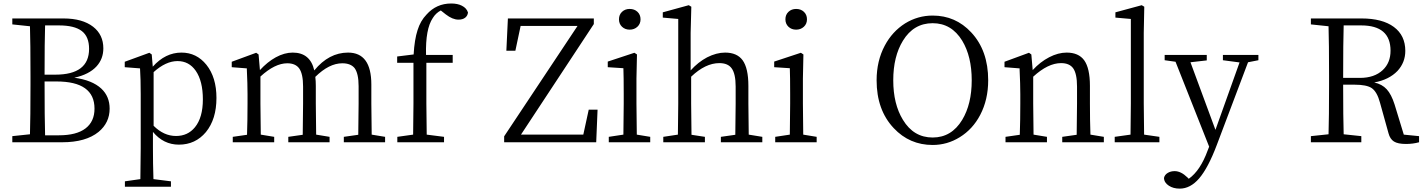

<svg xmlns="http://www.w3.org/2000/svg" viewBox="-20 -818 8197 1104"><path d="M50.8 0V-35.2L152.3 -45.9Q155.3 -139.6 155.3 -330.1V-383.8Q155.3 -573.2 152.3 -667L50.8 -677.7V-711.9H344.7Q454.1 -711.9 515.6 -664.1Q574.2 -618.2 574.2 -540Q574.2 -479.5 535.2 -436.5Q492.2 -389.6 407.2 -371.1Q509.8 -357.4 562.5 -308.6Q610.4 -263.7 610.4 -193.4Q610.4 -112.3 546.9 -59.6Q473.6 0 337.9 0ZM239.3 -40H318.4Q419.9 -40 471.7 -79.6Q523.4 -119.1 523.4 -193.4Q523.4 -349.6 304.7 -349.6H236.3Q236.3 -135.7 239.3 -40ZM236.3 -388.7H297.9Q492.2 -388.7 492.2 -537.1Q492.2 -607.4 450.2 -639.6Q408.2 -671.9 318.4 -671.9H239.3Q236.3 -580.1 236.3 -388.7Z M698.2 255.9V224.6L787.1 211.9Q789.1 94.7 789.1 33.2V-275.4Q789.1 -363.3 785.2 -424.8L697.3 -431.6V-462.9L838.9 -514.6L852.5 -504.9L858.4 -434.6Q930.7 -515.6 1023.4 -515.6Q1110.4 -515.6 1167 -445.3Q1224.6 -373 1224.6 -254.9Q1224.6 -132.8 1164.1 -58.6Q1103.5 13.7 1008.8 13.7Q919.9 13.7 859.4 -59.6V31.2Q859.4 123 862.3 211.9L962.9 224.6V255.9ZM992.2 -36.1Q1059.6 -36.1 1100.6 -85.9Q1146.5 -141.6 1146.5 -246.6Q1146.5 -351.6 1105.5 -411.1Q1066.4 -466.8 1001 -466.8Q933.6 -466.8 863.3 -403.3V-94.7Q921.9 -36.1 992.2 -36.1Z M1318.4 0V-31.2L1400.4 -43Q1403.3 -125 1403.3 -222.7V-276.4Q1403.3 -335 1399.4 -417Q1399.4 -421.9 1399.4 -424.8L1312.5 -431.6V-462.9L1453.1 -514.6L1466.8 -504.9L1474.6 -415Q1517.6 -461.9 1565.4 -488.3Q1615.2 -515.6 1663.1 -515.6Q1763.7 -515.6 1787.1 -413.1Q1871.1 -515.6 1981.4 -515.6Q2115.2 -515.6 2115.2 -332V-222.7Q2115.2 -151.4 2117.2 -43.9L2194.3 -31.2V0H1957V-31.2L2040 -43Q2042 -152.3 2042 -222.7V-322.3Q2042 -395.5 2018.6 -426.8Q1996.1 -454.1 1948.2 -454.1Q1872.1 -454.1 1793 -376Q1795.9 -352.5 1795.9 -324.2V-222.7Q1795.9 -151.4 1797.9 -43.9L1875 -31.2V0H1637.7V-31.2L1720.7 -43Q1722.7 -150.4 1722.7 -222.7V-320.3Q1722.7 -393.6 1700.2 -424.8Q1678.7 -454.1 1631.8 -454.1Q1560.5 -454.1 1477.5 -377.9V-222.7Q1477.5 -151.4 1479.5 -43.9L1556.6 -31.2V0Z M2264.6 0V-31.2L2355.5 -43.9Q2357.4 -163.1 2357.4 -222.7V-457H2263.7V-493.2L2358.4 -504.9Q2363.3 -590.8 2380.9 -644.5Q2397.5 -698.2 2432.6 -734.4Q2489.3 -797.9 2574.2 -797.9Q2611.3 -797.9 2635.7 -785.2Q2663.1 -771.5 2670.9 -746.1Q2668.9 -727.5 2654.8 -716.3Q2640.6 -705.1 2616.2 -705.1Q2582 -705.1 2543 -735.4L2514.6 -757.8Q2486.3 -743.2 2468.8 -714.8Q2425.8 -651.4 2429.7 -502H2583V-457H2431.6V-222.7Q2431.6 -163.1 2433.6 -43.9L2533.2 -31.2V0Z M2878.9 0V-34.2L3300.8 -668.9H2973.6L2943.4 -526.4H2891.6L2900.4 -711.9H3394.5V-679.7L2975.6 -43.9H3334L3365.2 -187.5H3416L3408.2 0Z M3480.5 0V-31.2L3564.5 -43.9Q3566.4 -151.4 3566.4 -222.7V-277.3Q3566.4 -377 3564.5 -425.8L3474.6 -431.6V-463.9L3627.9 -514.6L3642.6 -504.9L3639.6 -366.2V-222.7Q3639.6 -151.4 3641.6 -43.9L3718.8 -31.2V0ZM3600.6 -766.6Q3627.9 -766.6 3645.5 -750Q3663.1 -733.4 3663.1 -707Q3663.1 -680.7 3645 -664.1Q3627 -647.5 3600.6 -647.5Q3574.2 -647.5 3556.6 -664.1Q3539.1 -680.7 3539.1 -707Q3539.1 -733.4 3556.6 -750Q3574.2 -766.6 3600.6 -766.6Z M3793.9 0V-31.2L3877.9 -43.9Q3879.9 -151.4 3879.9 -222.7V-709L3791 -716.8V-747.1L3940.4 -788.1L3955.1 -779.3L3951.2 -628.9V-413.1Q3994.1 -460.9 4045.9 -488.3Q4099.6 -515.6 4149.4 -515.6Q4217.8 -515.6 4250 -471.7Q4283.2 -425.8 4283.2 -324.2V-222.7Q4283.2 -151.4 4285.2 -43.9L4363.3 -31.2V0H4125V-31.2L4208 -43Q4210 -152.3 4210 -222.7V-320.3Q4210 -394.5 4186.5 -425.8Q4165 -455.1 4116.2 -455.1Q4036.1 -455.1 3954.1 -377V-222.7Q3954.1 -152.3 3956.1 -43L4033.2 -31.2V0Z M4437.5 0V-31.2L4521.5 -43.9Q4523.4 -151.4 4523.4 -222.7V-277.3Q4523.4 -377 4521.5 -425.8L4431.6 -431.6V-463.9L4585 -514.6L4599.6 -504.9L4596.7 -366.2V-222.7Q4596.7 -151.4 4598.6 -43.9L4675.8 -31.2V0ZM4557.6 -766.6Q4585 -766.6 4602.5 -750Q4620.1 -733.4 4620.1 -707Q4620.1 -680.7 4602.1 -664.1Q4584 -647.5 4557.6 -647.5Q4531.2 -647.5 4513.7 -664.1Q4496.1 -680.7 4496.1 -707Q4496.1 -733.4 4513.7 -750Q4531.2 -766.6 4557.6 -766.6Z M5342.8 15.6Q5210 15.6 5119.1 -81.1Q5020.5 -185.5 5020.5 -356.4Q5020.5 -467.8 5067.4 -555.7Q5110.4 -636.7 5184.6 -683.6Q5257.8 -728.5 5342.8 -728.5Q5474.6 -728.5 5564.5 -631.8Q5662.1 -527.3 5662.1 -356.4Q5662.1 -245.1 5616.2 -157.2Q5573.2 -75.2 5499 -29.3Q5426.8 15.6 5342.8 15.6ZM5342.8 -27.3Q5451.2 -27.3 5512.7 -128.9Q5567.4 -219.7 5567.4 -356.4Q5567.4 -493.2 5512.7 -584Q5451.2 -684.6 5342.8 -684.6Q5233.4 -684.6 5171.9 -584Q5116.2 -493.2 5116.2 -356.4Q5116.2 -219.7 5171.9 -128.9Q5233.4 -27.3 5342.8 -27.3Z M5761.7 0V-31.2L5843.8 -43Q5846.7 -125 5846.7 -222.7V-276.4Q5846.7 -334 5842.8 -415Q5842.8 -421.9 5842.8 -424.8L5755.9 -431.6V-462.9L5896.5 -514.6L5910.2 -504.9L5918 -415Q5960.9 -461.9 6012.7 -488.8Q6064.5 -515.6 6113.3 -515.6Q6181.6 -515.6 6213.9 -471.7Q6247.1 -425.8 6247.1 -324.2V-222.7Q6247.1 -125 6250 -43.9L6327.1 -31.2V0H6087.9V-31.2L6170.9 -43Q6172.9 -150.4 6172.9 -222.7V-320.3Q6172.9 -394.5 6150.4 -425.8Q6128.9 -455.1 6081.1 -455.1Q6005.9 -455.1 5920.9 -377V-222.7Q5920.9 -151.4 5922.9 -43.9L6000 -31.2V0Z M6389.6 0V-31.2L6480.5 -43.9Q6482.4 -159.2 6482.4 -222.7V-709L6393.6 -716.8V-747.1L6544.9 -788.1L6559.6 -779.3L6556.6 -628.9V-222.7Q6556.6 -159.2 6558.6 -43.9L6646.5 -31.2V0Z M6763.7 266.6Q6726.6 266.6 6701.2 250Q6673.8 232.4 6672.9 205.1Q6676.8 186.5 6695.3 175.8Q6711.9 166 6734.4 166Q6770.5 166 6807.6 202.1L6815.4 210Q6881.8 163.1 6923.8 47.9L6932.6 25.4L6739.3 -462.9L6676.8 -471.7V-502H6918.9V-470.7L6825.2 -460L6968.8 -71.3L7107.4 -459L7011.7 -471.7V-502H7215.8V-471.7L7156.2 -460L6976.6 15.6Q6926.8 147.5 6875 208Q6824.2 266.6 6763.7 266.6Z M8064.5 9.8Q8017.6 9.8 7995.1 -4.4Q7972.7 -18.6 7963.9 -51.8L7915 -227.5Q7898.4 -290 7867.2 -311.5Q7837.9 -331.1 7768.6 -331.1H7703.1Q7703.1 -137.7 7706.1 -45.9L7807.6 -35.2V0H7517.6V-35.2L7619.1 -45.9Q7622.1 -138.7 7622.1 -329.1V-382.8Q7622.1 -573.2 7619.1 -667L7517.6 -677.7V-711.9H7808.6Q7928.7 -711.9 7994.6 -663.1Q8060.5 -614.3 8060.5 -525.4Q8060.5 -459 8015.6 -410.2Q7966.8 -359.4 7881.8 -343.8Q7926.8 -334 7953.6 -304.7Q7980.5 -275.4 7999 -216.8L8051.8 -43.9L8139.6 -35.2V0Q8104.5 9.8 8064.5 9.8ZM7703.1 -370.1H7799.8Q7882.8 -370.1 7930.7 -415Q7975.6 -457 7975.6 -526.4Q7975.6 -671.9 7806.6 -671.9H7706.1Q7703.1 -578.1 7703.1 -370.1Z"/></svg>

Font: Bpmf Zihi Only R
Style: R
Weight: 400
Foundry: But Ko
Version: Version 1.320